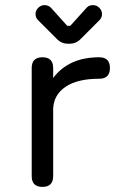

<svg xmlns="http://www.w3.org/2000/svg" viewBox="-20 -731 467 751"><path d="M154 -711Q169 -711 179 -701L243 -630H255L319 -701Q328 -711 344 -711Q358 -711 368.5 -700.5Q379 -690 379 -676Q379 -662 369 -652L296 -579Q278 -560 252 -560H246Q220 -560 202 -579L129 -652Q119 -662 119 -676Q119 -690 129.5 -700.5Q140 -711 154 -711ZM188 -42Q188 0 146 0Q104 0 104 -42V-465Q104 -507 146 -507Q188 -507 188 -465V-426Q249 -507 368 -507Q410 -507 410 -465Q410 -423 368 -423Q283 -423 236.5 -391.5Q190 -360 188 -306Z"/></svg>

Font: Jura
Style: Bold
Weight: 700
Designer: Daniel Johnson, Alexei Vanyashin
Foundry: Daniel Johnson
Version: Version 5.103